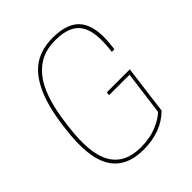

<svg xmlns="http://www.w3.org/2000/svg" viewBox="-217 -919 1059 1059"><g transform="rotate(-45 312.5 -390.0)"><path d="M288.1 5.9Q152.8 5.9 96.2 -86.7Q39.6 -179.2 64.9 -377.9L67.9 -401.9Q85.4 -539.1 125.7 -624.8Q166 -710.4 225.8 -748.3Q285.6 -786.1 370.1 -786.1Q491.7 -786.1 538.6 -721.4Q585.4 -656.7 568.8 -523.9L565.9 -500H545.9Q564.9 -644 523.7 -705.1Q482.4 -766.1 373 -766.1H367.2Q311 -766.1 266.4 -746.1Q221.7 -726.1 185.8 -683.3Q149.9 -640.6 125.5 -570.1Q101.1 -499.5 88.9 -401.9L85.9 -377.9Q61.5 -188 112.3 -101.1Q163.1 -14.2 285.2 -14.2H291Q357.4 -14.2 410.6 -35.9Q463.9 -57.6 492.2 -85.9L525.9 -341.8H366.2L369.1 -361.8H547.9L511.2 -77.1Q428.2 5.9 288.1 5.9Z"/></g></svg>

Font: Cooper Hewitt
Style: Thin Italic
Weight: 702
Designer: Village Type and Design LLC
Foundry: Cooper Hewitt Smithsonian Design Museum
Version: 1.000